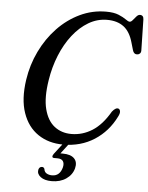

<svg xmlns="http://www.w3.org/2000/svg" viewBox="-61 -762 791 1023"><g transform="rotate(5 335.0 -250.5)"><path d="M576.5 -203.5Q583.5 -200 584.8 -189.2Q586 -178.5 577 -161.5Q537 -80.5 464.8 -34Q392.5 12.5 298 12.5Q220 12.5 163.5 -25.8Q107 -64 81.8 -137Q56.5 -210 72 -314.5Q84 -395.5 118.8 -467.5Q153.5 -539.5 206.2 -594.8Q259 -650 325 -681.5Q391 -713 465 -713Q507 -713 532.5 -702.2Q558 -691.5 572.2 -681Q586.5 -670.5 594 -670.5Q602 -670.5 610.2 -680.8Q618.5 -691 627.5 -701.2Q636.5 -711.5 646 -711.5Q665.5 -711.5 666 -688.5L669.5 -523Q669.5 -512 663.2 -506.2Q657 -500.5 648 -500.5Q631 -500 625 -521L613.5 -560.5Q597.5 -618 563 -644Q528.5 -670 474.5 -670Q421.5 -670 375 -642.5Q328.5 -615 291 -567Q253.5 -519 228 -456.2Q202.5 -393.5 191.5 -322.5Q176.5 -228.5 192 -167.8Q207.5 -107 245.5 -77.2Q283.5 -47.5 336.5 -47.5Q396 -47.5 448 -80.2Q500 -113 541.5 -185Q561.5 -210 576.5 -203.5ZM308 -6H338.5L288 60.5Q293.5 60.5 300.5 60.5Q343 60.5 362 80Q381 99.5 372.5 133Q363 168.5 331.2 190.2Q299.5 212 254 212Q216 212 195 196.2Q174 180.5 178 158Q182 141.5 196 141Q206 140.5 210 150.5Q212 167 224.5 174Q237 181 253.5 181Q295 181 307.5 133.5Q312.5 112.5 304.2 100.2Q296 88 273.5 88H257.5Q247.5 88 246.8 81.8Q246 75.5 252.5 66.5Z"/></g></svg>

Font: Fraunces 72pt Soft
Style: Italic
Weight: 400
Italic angle: -16°
Version: Version 1.000;[b76b70a41]